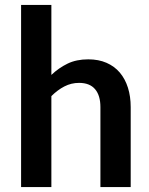

<svg xmlns="http://www.w3.org/2000/svg" viewBox="-20 -763 608 783"><path d="M66 0V-743H189.5V-457.5Q219.5 -486 255.5 -503.5Q291.5 -521 340 -521Q382 -521 414.5 -506.8Q447 -492.5 468.8 -466.8Q490.5 -441 501.8 -405.2Q513 -369.5 513 -326.5V0H389.5V-326.5Q389.5 -373.5 367.8 -399.2Q346 -425 302.5 -425Q270.5 -425 242.5 -410.5Q214.5 -396 189.5 -371V0Z"/></svg>

Font: LatoHex
Style: Bold
Weight: 700
Designer: Lukasz Dziedzic
Foundry: tyPoland Lukasz Dziedzic
Version: Version 1.104; Western+Polish opensource